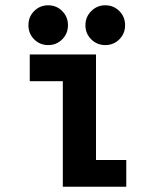

<svg xmlns="http://www.w3.org/2000/svg" viewBox="-20 -706 610 726"><path d="M162 -535.5Q131 -535.5 109.2 -557.2Q87.5 -579 87.5 -610.5Q87.5 -642.5 109.2 -664.2Q131 -686 162 -686Q193.5 -686 215.2 -664.2Q237 -642.5 237 -610.5Q237 -579 215.2 -557.2Q193.5 -535.5 162 -535.5ZM378 -535.5Q347 -535.5 325 -557.2Q303 -579 303 -610.5Q303 -642 325 -664Q347 -686 378 -686Q409.5 -686 431.2 -664.2Q453 -642.5 453 -610.5Q453 -579 431.2 -557.2Q409.5 -535.5 378 -535.5ZM343 -101H457.5V0H217.5V-399H92.5V-500H343Z"/></svg>

Font: League Mono Narrow SemiBold
Style: Regular
Weight: 600
Width: 3
Designer: Tyler Finck
Foundry: The League of Moveable Type / Tyler Finck
Version: Version 2.210